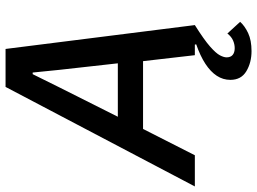

<svg xmlns="http://www.w3.org/2000/svg" viewBox="-170 -598 947 708"><g transform="rotate(-90 304.0 -244.5)"><path d="M-30 0 337 -698H477L565 0Q511 34 486 56Q461 78 453.5 92.5Q446 107 446 117Q446 132 455 139.5Q464 147 480 147Q494 147 508 141Q522 135 534 120L577 167Q562 184 535.5 196.5Q509 209 469 209Q427 209 395 190Q363 171 363 131Q363 104 378 81Q393 58 422 39Q451 20 494 5L493 0H454L432 -191H182L85 0ZM424 -284 400 -499 390 -598H384L335 -499L227 -284Z"/></g></svg>

Font: IBM Plex Sans Medium
Style: Italic
Weight: 500
Italic angle: -11.31°
Designer: Mike Abbink, Paul van der Laan, Pieter van Rosmalen
Foundry: Bold Monday
Version: Version 3.201